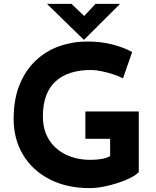

<svg xmlns="http://www.w3.org/2000/svg" viewBox="-20 -957 802 985"><path d="M692 -74Q679 -60 651 -45.5Q623 -31 586.5 -19Q550 -7 512 0.5Q474 8 440 8Q321 8 233 -38Q145 -84 97.5 -164Q50 -244 50 -347Q50 -448 80.5 -522.5Q111 -597 163.5 -646.5Q216 -696 284.5 -720Q353 -744 428 -744Q499 -744 558 -728.5Q617 -713 658 -690L611 -555Q593 -565 563 -575Q533 -585 502 -591.5Q471 -598 447 -598Q328 -598 264 -538.5Q200 -479 200 -360Q200 -291 231 -241Q262 -191 317.5 -164Q373 -137 444 -137Q475 -137 501 -141.5Q527 -146 545 -156V-245H418V-385H692ZM347 -937 412 -875 470 -937H596L411 -753H410L221 -937Z"/></svg>

Font: Reem Kufi Ink
Style: Bold
Weight: 700
Designer: Khaled Hosny
Version: Version 1.002